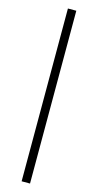

<svg xmlns="http://www.w3.org/2000/svg" viewBox="-174 -1006 656 1284"><g transform="rotate(15 154.0 -364.0)"><path d="M182.6 -961.9V234.4H124.5V-961.9Z"/></g></svg>

Font: Inter 16pt Light
Style: Regular
Weight: 300
Version: Version 4.001;git-66647c0bb